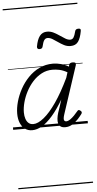

<svg xmlns="http://www.w3.org/2000/svg" viewBox="-86 -1052 804 1595"><g transform="rotate(-5 316.0 -255.0)"><path d="M158 17Q124 17 98.5 -1Q73 -19 59 -52.5Q45 -86 45 -131Q45 -177 59.5 -229.5Q74 -282 102 -333.5Q130 -385 170.5 -427Q211 -469 262.5 -494Q314 -519 377 -519Q408 -519 442.5 -510Q477 -501 507 -483L511 -498Q515 -508 522 -511.5Q529 -515 541 -515Q559 -515 564 -508Q569 -501 565 -489L435 -94Q428 -73 426.5 -59.5Q425 -46 430 -39Q435 -32 445 -32Q461 -32 478.5 -44Q496 -56 513 -73.5Q530 -91 544 -108Q550 -116 555.5 -116.5Q561 -117 569 -111Q579 -104 580 -97.5Q581 -91 577 -84Q565 -67 543.5 -43Q522 -19 494 -1.5Q466 16 434 16Q409 16 395.5 6.5Q382 -3 377 -20Q372 -37 374.5 -60Q377 -83 385 -109Q394 -135 403 -162Q412 -189 420 -216Q373 -136 327.5 -84Q282 -32 240 -7.5Q198 17 158 17ZM101 -136Q101 -106 109 -82.5Q117 -59 132.5 -46Q148 -33 171 -33Q210 -33 260 -73.5Q310 -114 365 -193.5Q420 -273 477 -392L491 -437Q455 -457 425 -463Q395 -469 368 -469Q319 -469 277.5 -447Q236 -425 203.5 -389Q171 -353 148 -309Q125 -265 113 -220Q101 -175 101 -136ZM277 -649Q255 -649 257 -671Q267 -729 289.5 -758.5Q312 -788 351 -788Q380 -788 405.5 -775Q431 -762 454 -746Q477 -730 498 -717.5Q519 -705 538 -705Q556 -705 566 -720.5Q576 -736 584 -769Q588 -790 612 -790Q625 -790 629 -785.5Q633 -781 631 -769Q621 -711 600 -681.5Q579 -652 536 -652Q507 -652 482 -665Q457 -678 434.5 -694Q412 -710 391 -722.5Q370 -735 350 -735Q333 -735 322.5 -720Q312 -705 304 -669Q302 -659 295.5 -654Q289 -649 277 -649ZM0 486H623V496H0ZM0 -20H623V0H0ZM0 -505H623V-500H0ZM0 -1006H623V-996H0Z"/></g></svg>

Font: Playwrite CA Guides
Style: Regular
Weight: 400
Designer: Veronika Burian, José Scaglione
Foundry: TypeTogether
Version: Version 1.003